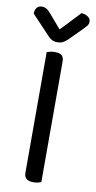

<svg xmlns="http://www.w3.org/2000/svg" viewBox="-93 -854 449 899"><g transform="rotate(10 131.0 -404.5)"><path d="M90 -363H171V-2Q166 0 156 2.5Q146 5 134 5Q112 5 101 -4Q90 -13 90 -32ZM171 -296H90V-606Q95 -608 105.5 -610.5Q116 -613 128 -613Q150 -613 160.5 -604.5Q171 -596 171 -576ZM131 -721Q148 -739 171 -763Q194 -787 219 -814Q237 -813 250 -804Q263 -795 263 -781Q263 -769 255.5 -760Q248 -751 237 -740L177 -680Q166 -670 155.5 -665Q145 -660 131 -660Q116 -660 104.5 -666Q93 -672 82 -685L-1 -773Q-1 -792 8 -802Q17 -812 32 -812Q43 -812 53.5 -806Q64 -800 77 -784Z"/></g></svg>

Font: Baloo Bhaina 2
Style: Regular
Weight: 400
Designer: Yesha Goshar, Manish Minz, Shuchita Grover and Ek Type
Foundry: Ek Type
Version: Version 1.700